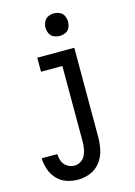

<svg xmlns="http://www.w3.org/2000/svg" viewBox="-141 -826 782 1111"><g transform="rotate(-15 250.0 -270.0)"><path d="M185 213Q223 213 259.5 198Q296 183 319.5 151.5Q343 120 351.5 82Q360 44 360 5V-530H138V-446H266V5Q266 26 263 46.5Q260 67 251 86.5Q242 106 224 117.5Q206 129 185 129Q162 129 142.5 116.5Q123 104 114.5 82.5Q106 61 106 39H12Q13 73 24.5 106.5Q36 140 60 165.5Q84 191 117 202Q150 213 185 213ZM297 -618Q315 -618 332 -625.5Q349 -633 356.5 -650Q364 -667 364 -685Q364 -703 356.5 -720Q349 -737 332 -745Q315 -753 297 -753Q279 -753 262 -745Q245 -737 237 -720Q229 -703 229 -685Q229 -667 237 -650Q245 -633 262 -625.5Q279 -618 297 -618Z"/></g></svg>

Font: Iosevka SS08 Medium
Style: Regular
Weight: 500
Monospace: yes
Designer: Belleve Invis
Foundry: Belleve Invis
Version: Version 3.4.3; ttfautohint (v1.8.3)